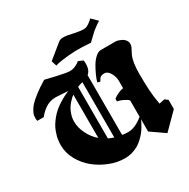

<svg xmlns="http://www.w3.org/2000/svg" viewBox="-225 -1258 1434 1459"><g transform="rotate(-30 492.5 -528.5)"><path d="M342.8 -918.9 357.9 -873Q362.3 -875 373 -878.2Q383.8 -881.3 429.4 -887.9Q475.1 -894.5 536.1 -897Q561.5 -897.9 595.5 -896.7Q629.4 -895.5 650.4 -893.6L671.9 -892.1Q713.9 -933.1 736.8 -954.1Q747.1 -963.4 765.1 -976.3Q783.2 -989.3 795.9 -997.6L809.1 -1005.9L758.8 -1055.2Q754.9 -1050.8 748.5 -1044.4Q742.2 -1038.1 724.6 -1025.6Q707 -1013.2 691.9 -1009.8Q676.8 -1006.3 647.7 -1010.3Q618.7 -1014.2 585.2 -1021.5Q551.8 -1028.8 545.9 -1029.8Q517.1 -1034.7 498.8 -1032.7Q480.5 -1030.8 466.8 -1020ZM837.9 -807.1Q847.2 -807.1 861.1 -803Q875 -798.8 890.4 -791Q905.8 -783.2 916.5 -768.6Q927.2 -753.9 927.2 -735.8Q927.2 -721.7 921.6 -708.7Q916 -695.8 907.7 -681.4Q899.4 -667 891.4 -647.5Q883.3 -627.9 877.7 -591.3Q872.1 -554.7 872.1 -506.3Q872.1 -420.4 875.7 -360.6Q879.4 -300.8 892.1 -231Q900.9 -232.4 917 -236.1Q933.1 -239.7 939.9 -241.2Q952.1 -231.4 965.8 -221.2V-141.1L832 -6.8Q782.7 -41.5 710.9 -90.8V-199.2Q706.1 -187 700.4 -175.5Q694.8 -164.1 682.4 -143.1Q669.9 -122.1 656 -104.7Q642.1 -87.4 620.8 -67.4Q599.6 -47.4 576.7 -33.7Q553.7 -20 522.2 -11Q490.7 -2 457 -2Q392.6 -2 325.7 -28.1Q258.8 -54.2 205.3 -97.7Q151.9 -141.1 117.9 -203.1Q84 -265.1 84 -331.5Q84 -341.3 84.2 -347.7Q84.5 -354 86.7 -373Q88.9 -392.1 92.8 -407.2Q96.7 -422.4 105.5 -446.3Q114.3 -470.2 126.5 -490.2Q138.7 -510.3 158.4 -534.9Q178.2 -559.6 202.9 -580.3Q227.5 -601.1 262.9 -622.6Q298.3 -644 339.8 -661.1Q316.4 -661.6 280.5 -664.6Q244.6 -667.5 230 -667.5Q203.6 -667.5 179.2 -659.2Q154.8 -650.9 135.5 -636.7Q116.2 -622.6 103.3 -609.6Q90.3 -596.7 79.1 -582H22Q19.5 -595.2 19.5 -608.4Q19.5 -621.1 21.5 -631.8Q23.4 -642.6 34.7 -664.3Q45.9 -686 65.9 -707.8Q85.9 -729.5 126.5 -761Q167 -792.5 223.1 -826.2Q229.5 -824.7 262.7 -816.9Q295.9 -809.1 323.5 -802.7Q351.1 -796.4 381.6 -790.8Q412.1 -785.2 425.3 -785.2Q451.7 -785.2 476.1 -796.1Q500.5 -807.1 516.1 -820.8L557.1 -803.2Q566.4 -722.7 526.9 -691.9V-167.5Q546.4 -162.6 579.1 -162.6Q640.6 -162.6 710.9 -220.2V-363.8Q695.3 -379.4 668.5 -391.8Q641.6 -404.3 620.1 -407.2V-430.2Q637.2 -443.8 662.1 -455.8Q687 -467.8 710.9 -471.2V-534.2Q710.9 -571.8 690.9 -606Q670.9 -640.1 643.6 -640.1Q621.6 -640.1 609.9 -632.6Q598.1 -625 585.9 -600.1L563 -606.9Q568.8 -630.4 583 -662.4Q597.2 -694.3 616.5 -727.8Q635.7 -761.2 660.9 -784.2Q686 -807.1 709.5 -807.1ZM465.8 -180.2V-665Q437.5 -658.7 419.9 -650.9V-198.2Q445.3 -186.5 465.8 -180.2ZM358.9 -617.2Q350.6 -610.8 342 -603.8Q333.5 -596.7 317.6 -578.9Q301.8 -561 290.5 -542.2Q279.3 -523.4 270.3 -495.1Q261.2 -466.8 261.2 -437Q261.2 -383.3 288.6 -328.6Q315.9 -273.9 358.9 -237.8Z"/></g></svg>

Font: KJV1611
Style: Regular
Weight: 400
Version: Version 3.6.1